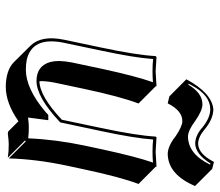

<svg xmlns="http://www.w3.org/2000/svg" viewBox="-66 -596 728 635"><g transform="rotate(90 297.5 -278.0)"><path d="M454.1 -569.8Q482.9 -569.8 506.3 -606.9Q510.7 -614.3 515.1 -622.1L538.1 -616.2L594.7 -559.6Q556.6 -470.2 488.3 -469.2Q462.4 -469.7 429.7 -495.6Q397.9 -517.1 380.4 -517.6Q346.7 -517.6 323.2 -472.7Q322.3 -470.7 321.3 -469.2L298.3 -474.6L241.7 -530.8Q287.1 -615.2 340.8 -620.1Q373.5 -619.6 406.7 -591.8Q432.1 -570.3 454.1 -569.8ZM248 -44.9Q297.9 -45.9 375.5 -119.1L402.8 -249Q427.7 -366.2 431.2 -429.2L433.6 -432.1Q435.5 -432.1 481.4 -429.2L530.8 -432.1L531.2 -429.2L587.9 -372.6Q564.9 -312 539.6 -192.4L527.3 -135.3Q505.9 -34.2 503.4 56.6L446.8 0L444.3 2.9L501 59.6Q481.9 56.6 457 56.6Q444.8 56.6 421.9 59.6Q415.5 59.1 414.1 58.1L380.4 24.4Q320.3 66.4 266.6 66.4Q212.9 65.9 186 40.5L129.9 -16.1Q95.7 -51.8 110.8 -126L136.7 -249Q161.6 -366.2 165 -429.2L168 -432.1Q169.9 -432.1 215.3 -429.2L264.6 -432.1L265.1 -429.2L321.8 -372.6Q298.8 -312 273.4 -192.4L252.4 -93.3Q247.1 -65.4 248 -44.9ZM365.2 -62 365.7 -64H363.8ZM356.9 -71.8 359.9 -74.2H377L368.2 -7.3Q388.2 -9.8 400.4 -9.8Q419.4 -9.8 437 -7.8Q440.9 -99.1 460.9 -193.8L473.1 -251Q497.6 -364.3 517.1 -420.4Q500 -418.9 481.4 -418.9Q457.5 -418.9 440.9 -420.9Q436.5 -358.4 412.6 -247.1L384.3 -113.8L382.3 -111.8Q300.8 -35.6 247.6 -35.2Q197.8 -35.2 184.6 -80.6Q181.2 -94.2 181.2 -109.9Q181.6 -129.4 186 -151.9L207 -251Q231.4 -364.3 251.5 -420.4Q234.4 -418.9 215.3 -418.9Q191.4 -418.9 174.8 -420.9Q170.4 -358.9 146.5 -247.1L120.6 -124Q100.1 -20.5 177.7 -2.9Q192.9 0 210 0Q272.9 0 350.1 -65.4Q354 -69.3 356.9 -71.8ZM454.1 -560.1Q426.8 -560.5 400.4 -584.5Q368.7 -609.9 340.8 -609.9Q294.4 -609.9 261.7 -548.3Q258.8 -543 256.3 -538.1L259.8 -537.6Q286.6 -583.5 324.2 -584Q345.2 -584 378.9 -560.5L379.4 -560.1Q410.6 -536.6 431.6 -536.1Q489.7 -537.6 523.9 -609.4L520 -610.4Q489.3 -561 454.1 -560.1Z"/></g></svg>

Font: Linux Biolinum Shadow O
Style: Italic
Weight: 400
Italic angle: -12°
Designer: Philipp H. Poll
Foundry: Philipp H. Poll
Version: Version 0.6.2